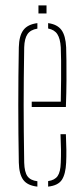

<svg xmlns="http://www.w3.org/2000/svg" viewBox="-20 -690 310 714"><path d="M50 -85Q49 -138.5 48.5 -192.2Q48 -246 48 -299.5Q48 -353 48.5 -406.8Q49 -460.5 50 -514Q51 -557 67 -578.2Q83 -599.5 119 -604V-583.5Q93.5 -579.5 82.2 -563Q71 -546.5 70 -514Q69 -450.5 68.5 -399.2Q68 -348 68 -300.2Q68 -252.5 68.5 -200.8Q69 -149 70 -85Q71 -50 82.2 -34.5Q93.5 -19 119 -16V4Q82 0 66.5 -21.2Q51 -42.5 50 -85ZM159 4V-16.5Q183.5 -20 194.2 -35.2Q205 -50.5 206 -85Q207 -107.5 206.8 -133.2Q206.5 -159 205 -191H225Q226.5 -159 226.8 -133Q227 -107 226 -85Q224 -42.5 210 -21.2Q196 0 159 4ZM98 -292V-312H206Q207 -356.5 207.2 -395.5Q207.5 -434.5 207.2 -464.8Q207 -495 206 -514Q204 -546.5 193.2 -563Q182.5 -579.5 159 -584V-604Q193 -599.5 208.5 -578.5Q224 -557.5 226 -514Q226.5 -496 227 -465Q227.5 -434 227.2 -390.5Q227 -347 225 -292ZM123 -640V-670H153V-640Z"/></svg>

Font: Big Shoulders Stencil Display Thin Thin
Style: Regular
Weight: 250
Version: Version 2.001